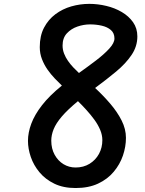

<svg xmlns="http://www.w3.org/2000/svg" viewBox="-20 -948 732 968"><path d="M361 0Q299 0 253.8 -22Q208.5 -44 179 -79.5Q149.5 -115 135.2 -156.8Q121 -198.5 121 -237.5Q121 -279.5 137.8 -324.5Q154.5 -369.5 192 -417.8Q229.5 -466 292 -516.5Q275 -532.5 255.8 -552.8Q236.5 -573 219.5 -597.2Q202.5 -621.5 191.5 -650Q180.5 -678.5 180.5 -710.5Q180.5 -767.5 202 -808.5Q223.5 -849.5 259.2 -876.2Q295 -903 339.5 -915.8Q384 -928.5 430.5 -928.5Q473 -928.5 516 -918.2Q559 -908 594.2 -887.2Q629.5 -866.5 651 -835.8Q672.5 -805 672.5 -764.5Q672.5 -714 643.2 -670.8Q614 -627.5 565.5 -587.2Q517 -547 459.5 -504.5Q501 -466 536.2 -424.8Q571.5 -383.5 593.2 -340.5Q615 -297.5 615 -253Q615 -208.5 599.8 -163.8Q584.5 -119 553.2 -81.8Q522 -44.5 474.2 -22.2Q426.5 0 361 0ZM361 -103.5Q401 -103.5 431.5 -122.2Q462 -141 479 -172.2Q496 -203.5 496 -241.5Q496 -267.5 485 -293.5Q474 -319.5 455.8 -344.5Q437.5 -369.5 416 -393.2Q394.5 -417 373 -438Q321 -395 291.8 -360.8Q262.5 -326.5 250.5 -296.8Q238.5 -267 238.5 -239Q238.5 -198.5 255.5 -167.8Q272.5 -137 300.2 -120.2Q328 -103.5 361 -103.5ZM378 -580Q423 -612 464 -643.2Q505 -674.5 531 -703Q557 -731.5 557 -754Q557 -781 539.2 -796.5Q521.5 -812 493.2 -818.5Q465 -825 434 -825Q402 -825 370.2 -814Q338.5 -803 317 -779.8Q295.5 -756.5 295.5 -718.5Q295.5 -697.5 303 -678Q310.5 -658.5 322.8 -641Q335 -623.5 349.5 -608.2Q364 -593 378 -580Z"/></svg>

Font: Edu AU VIC WA NT Hand SemiBold
Style: Regular
Weight: 600
Version: Version 1.001